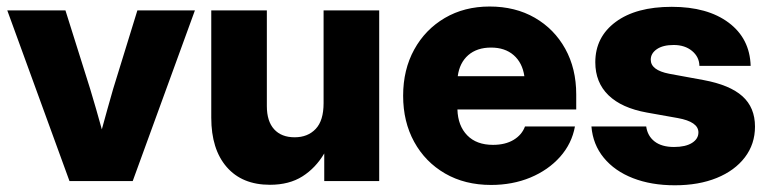

<svg xmlns="http://www.w3.org/2000/svg" viewBox="-20 -547 2323 580"><path d="M189.9 0 2 -515.6H177.7L252.4 -278.3Q261.7 -247.6 270.5 -217Q279.3 -186.5 287.6 -156.2Q295.9 -186.5 304.4 -217Q313 -247.6 321.8 -278.3L395 -515.6H568.8L380.9 0Z M795.4 11.2Q711.4 11.2 664.8 -42.5Q618.2 -96.2 618.2 -191.4V-515.6H786.1V-226.6Q786.1 -180.7 808.1 -156.5Q830.1 -132.3 870.1 -132.3Q909.7 -132.3 933.6 -157.5Q957.5 -182.6 957.5 -235.4V-515.6H1125.5V0H959.5V-83.5Q933.6 -39.6 893.6 -14.2Q853.5 11.2 795.4 11.2Z M1463.4 11.7Q1384.3 11.7 1324.5 -22.9Q1264.6 -57.6 1231.2 -118.4Q1197.8 -179.2 1197.8 -257.8Q1197.8 -336.4 1231.2 -397.2Q1264.6 -458 1323.7 -492.7Q1382.8 -527.3 1459 -527.3Q1536.6 -527.3 1595.5 -493.4Q1654.3 -459.5 1687.5 -399.7Q1720.7 -339.8 1720.7 -261.7V-216.3H1361.8Q1363.3 -167 1391.4 -138.2Q1419.4 -109.4 1469.2 -109.4Q1506.3 -109.4 1531.5 -124.5Q1556.6 -139.6 1565.9 -165H1716.8Q1707.5 -113.3 1671.9 -73.2Q1636.2 -33.2 1582.3 -10.7Q1528.3 11.7 1463.4 11.7ZM1362.8 -316.9H1564Q1558.1 -357.4 1531.7 -380.4Q1505.4 -403.3 1463.4 -403.3Q1420.9 -403.3 1394.5 -380.4Q1368.2 -357.4 1362.8 -316.9Z M2018.6 12.7Q1947.3 12.7 1892.1 -8.8Q1836.9 -30.3 1804 -70.3Q1771 -110.4 1766.6 -165H1932.1Q1936 -136.2 1957.5 -119.6Q1979 -103 2016.1 -103Q2050.8 -103 2070.3 -115.2Q2089.8 -127.4 2089.8 -147Q2089.8 -179.2 2027.3 -190.4L1934.1 -207Q1857.9 -220.7 1818.1 -259.3Q1778.3 -297.9 1778.3 -358.9Q1778.3 -435.1 1839.8 -480.7Q1901.4 -526.4 2009.3 -526.4Q2117.2 -526.4 2181.2 -478.5Q2245.1 -430.7 2247.6 -348.1H2092.8Q2092.3 -375 2070.6 -393.1Q2048.8 -411.1 2015.1 -411.1Q1982.4 -411.1 1964.1 -398.4Q1945.8 -385.7 1945.8 -366.7Q1945.8 -335 2001.5 -324.2L2105 -305.2Q2184.6 -290.5 2222.7 -256.3Q2260.7 -222.2 2260.7 -164.6Q2260.7 -111.8 2230.2 -71.8Q2199.7 -31.7 2145.3 -9.5Q2090.8 12.7 2018.6 12.7Z"/></svg>

Font: Inter Display ExtraBold
Style: Regular
Weight: 800
Designer: Rasmus Andersson
Foundry: rsms
Version: Version 4.000;git-a52131595